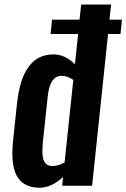

<svg xmlns="http://www.w3.org/2000/svg" viewBox="-20 -830 565 858"><path d="M158.2 8.8Q157.7 8.8 156.7 8.8Q85.9 8.8 56.6 -41.5Q35.2 -78.1 35.2 -145.5Q35.2 -171.9 38.6 -203.6L55.7 -364.7Q78.6 -586.9 218.3 -586.9Q271.5 -586.9 314.9 -542.5L329.1 -678.2H206.1L212.4 -742.2H335.4L342.8 -809.6H476.6L469.2 -742.2H524.9L518.6 -678.2H462.9L391.6 0H257.8L261.7 -39.1Q210 8.8 158.2 8.8ZM213.9 -87.9Q238.8 -87.9 268.6 -103.5L307.6 -473.1Q281.2 -491.2 255.4 -491.2Q203.1 -491.2 193.4 -400.4L171.4 -193.4Q169.4 -170.9 169.4 -151.9Q169.9 -146 169.9 -140.6Q170.9 -117.2 181.6 -102.5Q192.4 -87.9 213.9 -87.9Z"/></svg>

Font: Oswald
Style: Medium
Weight: 500
Designer: Vernon Adams
Foundry: Vernon Adams
Version: 3.0; ttfautohint (v0.94.23-7a4d-dirty) -l 8 -r 50 -G 150 -x 